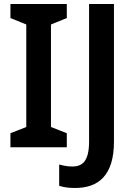

<svg xmlns="http://www.w3.org/2000/svg" viewBox="-20 -800 671 957"><path d="M313 -66V-136L234 -167V-678L313 -710V-780H32V-710L111 -678V-167L32 -136V-66ZM354 137C472 137 548 73 548 -94V-780H424V-95C424 6 389 30 340 30C316 30 294 25 275 20V126C295 133 321 137 354 137Z"/></svg>

Font: Noto Sans Malayalam UI SemiCondensed SemiBold
Style: Regular
Weight: 600
Width: 4
Designer: Jelle Bosma - Monotype Design Team
Foundry: Monotype Imaging Inc.
Version: Version 2.104